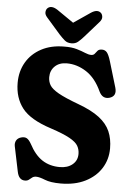

<svg xmlns="http://www.w3.org/2000/svg" viewBox="-61 -958 690 1014"><g transform="rotate(5 284.0 -450.5)"><path d="M299 11.5Q245.5 11.5 215.2 -0.8Q185 -13 168 -13Q155.5 -13 147.2 -6.8Q139 -0.5 131 6Q123 12.5 110 12.5Q77 12.5 68.5 -32L41 -164.5Q38 -181.5 45.5 -194.5Q53 -207.5 70.5 -212.5Q88.5 -217.5 100.2 -211.2Q112 -205 124.5 -183Q154.5 -126 194.2 -100.2Q234 -74.5 287 -74.5Q328.5 -74.5 354.2 -95.8Q380 -117 380 -152Q380 -175.5 369 -194.8Q358 -214 324.5 -232.8Q291 -251.5 223 -274Q112.5 -309.5 69.8 -364.2Q27 -419 27 -499Q27 -560 55 -607.8Q83 -655.5 134.5 -683Q186 -710.5 255.5 -710.5Q295.5 -711 322.5 -703Q349.5 -695 368 -687Q386.5 -679 400.5 -679Q413.5 -679 419.5 -687.2Q425.5 -695.5 432.8 -703.8Q440 -712 455.5 -712Q472.5 -712 482.5 -699.5Q492.5 -687 502.5 -654L543 -518.5Q556 -474.5 518.5 -462.5Q481 -451 462 -490.5Q430.5 -559.5 381 -591.5Q331.5 -623.5 277.5 -623.5Q237.5 -623.5 214 -600.8Q190.5 -578 190.5 -543Q190.5 -519.5 201.8 -500.5Q213 -481.5 248.5 -461.2Q284 -441 357 -414Q427.5 -388 468.2 -356.8Q509 -325.5 526.2 -286Q543.5 -246.5 543.5 -195.5Q543.5 -137 514 -90.2Q484.5 -43.5 429.8 -16Q375 11.5 299 11.5ZM356.5 -772.5Q340 -754 326.2 -742.5Q312.5 -731 291.5 -731Q270 -731 256.2 -742.5Q242.5 -754 225.5 -772.5L152.5 -856Q139.5 -870.5 140.8 -884Q142 -897.5 149.5 -904.5Q169 -922.5 202.5 -901L291 -840L380.5 -901Q413.5 -922.5 433 -904.5Q440.5 -897.5 441.8 -884Q443 -870.5 430 -856Z"/></g></svg>

Font: Fraunces 144pt SuperSoft
Style: Bold
Weight: 700
Version: Version 1.000;[b76b70a41]